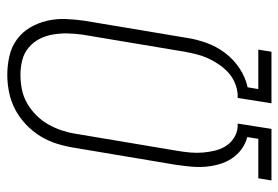

<svg xmlns="http://www.w3.org/2000/svg" viewBox="-142 -642 783 540"><g transform="rotate(-90 250.0 -371.5)"><path d="M13 0 19 -37H130L135 -68Q116 -73 100.5 -84.5Q85 -96 74.5 -112Q64 -128 58.5 -147.5Q53 -167 51.5 -187Q50 -207 52 -227.5Q54 -248 57 -269L105 -555Q109 -580 116.5 -604Q124 -628 137.5 -650Q151 -672 170.5 -690.5Q190 -709 213 -721Q236 -733 261 -738Q286 -743 310 -743Q337 -743 363 -737Q389 -731 409.5 -716Q430 -701 443 -679Q456 -657 462 -631.5Q468 -606 467 -579Q466 -552 462 -525L414 -238Q410 -211 400 -183Q390 -155 372 -131Q354 -107 328.5 -90Q303 -73 275 -67L270 -37H381L375 0H230L245 -95H254Q271 -96 287.5 -103Q304 -110 317 -122Q330 -134 340 -149Q350 -164 357 -179.5Q364 -195 368 -211.5Q372 -228 375 -244L423 -531Q426 -552 426.5 -573Q427 -594 423.5 -614.5Q420 -635 411 -652.5Q402 -670 386.5 -683Q371 -696 351 -701Q331 -706 310 -706Q290 -706 269.5 -702Q249 -698 230.5 -687.5Q212 -677 196.5 -661.5Q181 -646 170.5 -627.5Q160 -609 153.5 -589Q147 -569 144 -549L96 -263Q93 -245 91.5 -227.5Q90 -210 91.5 -192.5Q93 -175 97 -158.5Q101 -142 110 -128Q119 -114 133.5 -105Q148 -96 165 -95H173L158 0Z"/></g></svg>

Font: Iosevka Term Curly XLt Obl
Style: Regular
Weight: 200
Italic angle: -9°
Designer: Belleve Invis
Foundry: Belleve Invis
Version: Version 32.3.0